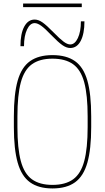

<svg xmlns="http://www.w3.org/2000/svg" viewBox="-20 -1050 590 1080"><path d="M275 10Q197 10 149 -24.5Q101 -59 79.5 -135Q58 -211 58 -335V-395Q58 -521 79.5 -596.5Q101 -672 149 -706Q197 -740 275 -740Q354 -740 402 -706Q450 -672 471.5 -596.5Q493 -521 493 -395V-335Q493 -211 471.5 -135Q450 -59 402 -24.5Q354 10 275 10ZM275 -10Q348 -10 391.5 -41.5Q435 -73 454 -144.5Q473 -216 473 -335V-395Q473 -515 454 -586Q435 -657 391.5 -688.5Q348 -720 275 -720Q203 -720 159.5 -688.5Q116 -657 97 -586Q78 -515 78 -395V-335Q78 -216 97 -144.5Q116 -73 159.5 -41.5Q203 -10 275 -10ZM375 -780Q354 -780 331 -796Q308 -812 268 -853Q234 -889 212.5 -904.5Q191 -920 175 -920Q149 -920 132 -884Q115 -848 115 -790H95Q95 -861 116.5 -900.5Q138 -940 175 -940Q196 -940 219 -924Q242 -908 282 -867Q317 -831 338 -815.5Q359 -800 375 -800Q401 -800 418 -836Q435 -872 435 -930H455Q455 -860 434 -820Q413 -780 375 -780ZM110 -1010V-1030H440V-1010Z"/></svg>

Font: M PLUS Code Latin SemiExpanded Thin
Style: Regular
Weight: 250
Width: 6
Designer: Coji Morishita
Foundry: UNDERFOREST DESIGN
Version: Version 1.002; ttfautohint (v1.8.3)